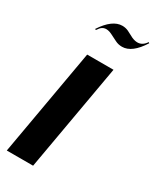

<svg xmlns="http://www.w3.org/2000/svg" viewBox="-191 -719 630 771"><g transform="rotate(30 124.0 -333.0)"><path d="M193 -495 106 0H-16L71 -495ZM52 -598 47 -600Q90 -666 136 -666Q151 -666 164 -660L195 -644Q209 -638 221 -638Q244 -638 260 -662L264 -659Q222 -592 176 -592Q159 -592 145 -599L125 -609Q110 -617 102 -619.5Q94 -622 87 -622Q77 -622 69 -617Q61 -612 52 -598Z"/></g></svg>

Font: Moniqa Black Ita Display
Style: Italic
Weight: 900
Italic angle: -10°
Designer: Rajesh Rajput
Foundry: Rajesh Rajput
Version: Version 1.000